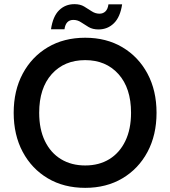

<svg xmlns="http://www.w3.org/2000/svg" viewBox="-20 -894 821 926"><path d="M391 12Q288 12 210.5 -34Q133 -80 89.5 -161.5Q46 -243 46 -350Q46 -457 89.5 -538.5Q133 -620 210.5 -666Q288 -712 391 -712Q493 -712 570.5 -666Q648 -620 691.5 -538.5Q735 -457 735 -350Q735 -243 691.5 -161.5Q648 -80 570.5 -34Q493 12 391 12ZM391 -96Q458 -96 507.5 -126.5Q557 -157 584.5 -214Q612 -271 612 -350Q612 -469 551.5 -536.5Q491 -604 391 -604Q290 -604 229.5 -536.5Q169 -469 169 -350Q169 -271 196.5 -214Q224 -157 274 -126.5Q324 -96 391 -96ZM455 -752Q427 -752 407.5 -763.5Q388 -775 371 -786.5Q354 -798 334 -798Q297 -798 291 -753H226Q235 -815 265 -844.5Q295 -874 339 -874Q367 -874 386 -862.5Q405 -851 422.5 -839.5Q440 -828 460 -828Q477 -828 488.5 -839Q500 -850 503 -873H569Q560 -812 529.5 -782Q499 -752 455 -752Z"/></svg>

Font: DM Sans SemiBold
Style: Regular
Weight: 600
Designer: Colophon Foundry, Jonny Pinhorn
Foundry: Colophon Foundry
Version: Version 4.004; ttfautohint (v1.8.4.7-5d5b)